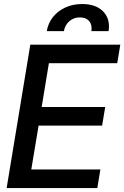

<svg xmlns="http://www.w3.org/2000/svg" viewBox="-20 -954 630 974"><path d="M13.7 0 133.8 -727.5H590.3L574.7 -633.3H228L191.4 -411.1H513.7L498 -316.9H175.8L138.7 -94.2H489.3L473.6 0ZM217.3 -795.9Q224.1 -836.9 249 -867.9Q273.9 -898.9 312.3 -916.3Q350.6 -933.6 397 -933.6Q466.8 -933.6 503.7 -895.5Q540.5 -857.4 530.8 -795.9H443.4Q448.7 -827.1 432.6 -846.4Q416.5 -865.7 385.3 -865.7Q354 -865.7 331.8 -846.4Q309.6 -827.1 304.2 -795.9Z"/></svg>

Font: Inter Tight Medium
Style: Italic
Weight: 500
Italic angle: -9.39999°
Designer: Rasmus Andersson
Foundry: rsms
Version: Version 3.004